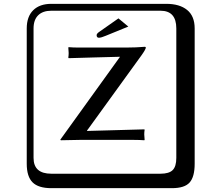

<svg xmlns="http://www.w3.org/2000/svg" viewBox="-20 -774 1140 1006"><path d="M608.9 -476.6Q562.5 -476.1 469.5 -472.9Q376.5 -469.7 339.8 -469.2L337.9 -472.2Q339.8 -484.4 339.8 -496.1Q339.8 -502.9 337.9 -524.9L339.8 -526.9Q363.8 -524.9 386.2 -524.9H644Q690.9 -524.9 738.8 -528.8Q743.7 -528.8 744.1 -524.9Q744.1 -516.1 721.2 -483.9L439.9 -95.2Q436 -92.3 436 -87.9L735.8 -96.2L737.8 -94.2Q735.8 -82 735.8 -69.8Q735.8 -63 737.8 -41L735.8 -39.1Q711.9 -41 683.1 -41H396Q396 -41 298.8 -39.1L295.9 -42Q300.8 -47.9 315.9 -69.8ZM249 -717.8Q204.1 -717.8 179.9 -693.8Q155.8 -669.9 155.8 -625V53.2Q155.8 136.2 249 136.2H820.8Q865.7 136.2 884.8 117.2Q903.8 98.1 903.8 53.2V-625Q903.8 -717.8 820.8 -717.8ZM1000 84Q1000 152.8 973.4 182.4Q946.8 211.9 880.9 211.9H249Q181.2 211.9 150.6 181.4Q120.1 150.9 120.1 84V-625Q120.1 -687 154.1 -720.5Q188 -753.9 249 -753.9H851.1Q920.9 -753.9 960.4 -721.9Q1000 -689.9 1000 -625ZM600.6 -677.7 652.3 -634.8 533.7 -586.4Q511.2 -576.7 498.5 -576.2Q486.3 -576.2 486.3 -589.8Q486.3 -597.2 498.5 -606Z"/></svg>

Font: Linux Biolinum Keyboard O
Style: Regular
Weight: 700
Designer: Philipp H. Poll
Foundry: Philipp H. Poll
Version: Version 0.6.1